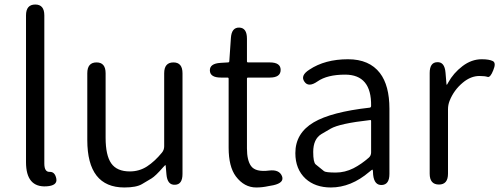

<svg xmlns="http://www.w3.org/2000/svg" viewBox="-20 -816 2208 849"><path d="M95 -99V-748Q95 -796 136 -796Q176 -796 176 -748V-93Q176 -55 199.5 -56Q223 -57 229 -26Q235 5 185 8Q95 13 95 -99Z M530 13Q366 13 366 -197V-492Q366 -540 407 -540Q447 -540 447 -492V-207Q447 -129 472 -93.5Q497 -58 554 -58Q596 -58 630 -80Q664 -102 696 -141Q706 -153 706 -169V-492Q706 -540 747 -540Q787 -540 787 -492V-47Q787 0 754 1Q720 3 716 -45L713 -80Q713 -86 711.5 -86Q710 -86 701 -76Q668 -38 650 -27Q629 -14 608 -2Q583 13 530 13Z M1167 7Q1140 13 1113 13Q1060 13 1023 -36Q991 -79 991 -163V-468Q991 -473 986 -473H957Q909 -473 908 -504Q907 -535 955 -538L988 -540Q994 -540 994 -546L1001 -648Q1004 -695 1038 -694Q1072 -693 1072 -645V-545Q1072 -540 1077 -540H1173Q1221 -540 1221 -507Q1221 -473 1173 -473H1077Q1072 -473 1072 -468V-160Q1072 -107 1090 -82Q1110 -54 1171 -62Q1215 -67 1227 -37Q1238 -8 1189 3Z M1443 13Q1374 13 1331 -26Q1286 -68 1286 -139Q1286 -227 1367 -275Q1445 -321 1615 -340Q1621 -341 1621 -348Q1623 -486 1506 -486Q1427 -486 1384 -456Q1344 -428 1326 -455Q1307 -482 1348 -508Q1417 -554 1519 -554Q1613 -554 1660 -493Q1702 -438 1702 -335V-47Q1702 0 1669 2Q1635 4 1630 -43L1629 -60Q1628 -66 1626.5 -66Q1625 -66 1613 -56Q1532 13 1443 13ZM1465 -53Q1505 -53 1543 -72Q1578 -90 1611 -119Q1621 -128 1621 -142V-281Q1621 -286 1616 -285Q1482 -270 1442 -247Q1421 -235 1401 -223Q1365 -201 1365 -144Q1365 -98 1376 -89Q1394 -74 1413 -59Q1421 -53 1465 -53Z M1921 0Q1880 0 1880 -48V-493Q1880 -540 1913 -541Q1946 -543 1950 -495L1954 -447Q1954 -441 1955.5 -441Q1957 -441 1962 -451Q1985 -493 2025 -523.5Q2065 -554 2110 -554Q2143 -554 2159 -546Q2175 -538 2161 -505Q2148 -472 2136 -476Q2124 -480 2100 -480Q2062 -480 2027 -451Q1987 -418 1968 -370Q1961 -352 1961 -333V-48Q1961 0 1921 0Z"/></svg>

Font: Resource Han Rounded JP Normal
Style: Regular
Weight: 350
Designer: Cyano Hao (round all glyphs); Ryoko NISHIZUKA 西塚涼子 (kana, bopomofo & ideographs); Paul D. Hunt (Latin, Greek & Cyrillic)
Foundry: Cyano Hao
Version: 0.990